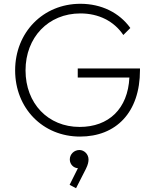

<svg xmlns="http://www.w3.org/2000/svg" viewBox="-20 -713 814 1015"><path d="M403 9C593 9 720 -118 720 -342V-351H391V-303H664C656 -138 555 -42 401 -42C234 -42 115 -166 115 -341C115 -515 235 -642 405 -642C501 -642 582 -602 632 -528L669 -565C611 -646 516 -693 405 -693C207 -693 60 -541 60 -341C60 -141 206 9 403 9ZM348 264 382 282 434 180C446 156 448 141 448 130C448 102 425 80 400 80C372 80 349 102 349 130C349 157 371 176 392 176Z"/></svg>

Font: MV Cash ExtraLight
Style: Regular
Weight: 200
Designer: Rodrigo Fuenzalida
Foundry: fragTYPE
Version: Version 1.100;Glyphs 3.1.2 (3151)